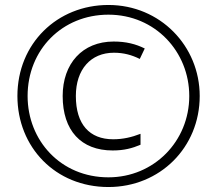

<svg xmlns="http://www.w3.org/2000/svg" viewBox="-20 -743 872 772"><path d="M416 9C623 9 783 -150 783 -357C783 -558 624 -723 416 -723C210 -723 50 -568 50 -357C50 -151 203 9 416 9ZM416 -30C224 -30 91 -178 91 -357C91 -543 230 -684 416 -684C604 -684 741 -535 741 -357C741 -175 599 -30 416 -30ZM433 -138C479 -138 512 -147 545 -161V-205C509 -191 474 -183 435 -183C340 -183 285 -243 285 -357C285 -464 345 -531 438 -531C477 -531 510 -522 542 -506L562 -548C526 -566 487 -576 437 -576C311 -576 232 -487 232 -357C232 -218 306 -138 433 -138Z"/></svg>

Font: Noto Sans Myanmar UI Light
Style: Regular
Weight: 300
Designer: Monotype Design Team
Foundry: Monotype Imaging Inc.
Version: Version 2.103